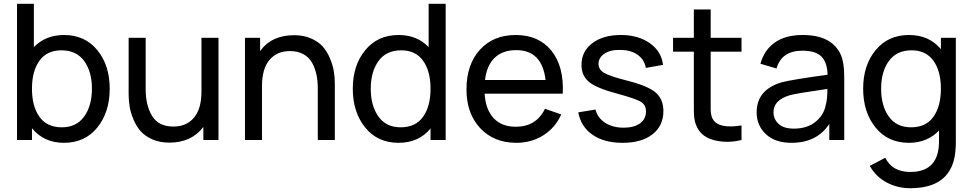

<svg xmlns="http://www.w3.org/2000/svg" viewBox="-20 -740 5143 1015"><path d="M319 -555Q429 -555 494.5 -475Q560 -395 560 -271Q560 -147 494.5 -66Q429 15 318 15Q212 15 149 -62V0H70V-720H159V-491Q221 -555 319 -555ZM307 -67Q384 -67 425 -124Q466 -181 466 -271Q466 -361 425 -417.5Q384 -474 305 -474Q228 -474 188.5 -419Q149 -364 149 -271Q149 -178 188.5 -122.5Q228 -67 307 -67Z M1045 -540H1135V0H1055V-69Q992 14 875 14Q825 14 786 -3Q747 -20 724 -46Q701 -72 686 -107.5Q671 -143 665.5 -175.5Q660 -208 660 -242V-540H750V-270Q750 -183 784 -127Q818 -71 897 -71Q966 -71 1005.5 -118Q1045 -165 1045 -256Z M1535 -554Q1585 -554 1624 -537Q1663 -520 1686 -494Q1709 -468 1724 -432.5Q1739 -397 1744.5 -365Q1750 -333 1750 -299V0H1660V-271Q1660 -311 1653 -345Q1646 -379 1630 -408Q1614 -437 1584 -453.5Q1554 -470 1513 -470Q1444 -470 1404.5 -423Q1365 -376 1365 -285V0H1275V-540H1355V-470Q1416 -554 1535 -554Z M2246 -720H2336V0H2256V-61Q2194 15 2087 15Q1976 15 1910.5 -66Q1845 -147 1845 -271Q1845 -395 1911 -475Q1977 -555 2087 -555Q2185 -555 2246 -491ZM2098 -67Q2177 -67 2216.5 -122.5Q2256 -178 2256 -271Q2256 -364 2216.5 -419Q2177 -474 2101 -474Q2022 -474 1981 -417.5Q1940 -361 1940 -271Q1940 -181 1980.5 -124Q2021 -67 2098 -67Z M2542 -245Q2547 -161 2589.5 -115.5Q2632 -70 2706 -70Q2815 -70 2861 -165L2947 -135Q2915 -64 2852 -24.5Q2789 15 2710 15Q2591 15 2518.5 -62.5Q2446 -140 2446 -267Q2446 -399 2517 -477Q2588 -555 2706 -555Q2828 -555 2895 -472Q2962 -389 2955 -245ZM2709 -475Q2637 -475 2595 -434.5Q2553 -394 2544 -317H2864Q2846 -475 2709 -475Z M3271 15Q3174 15 3112.5 -27.5Q3051 -70 3037 -146L3128 -161Q3139 -117 3179 -91Q3219 -65 3277 -65Q3332 -65 3363.5 -88Q3395 -111 3395 -151Q3395 -185 3368.5 -201.5Q3342 -218 3243 -245Q3136 -273 3095 -306Q3054 -339 3054 -397Q3054 -468 3111 -511.5Q3168 -555 3262 -555Q3354 -555 3415.5 -511.5Q3477 -468 3485 -397L3394 -381Q3387 -424 3352 -449.5Q3317 -475 3262 -476Q3209 -478 3176.5 -457Q3144 -436 3144 -402Q3144 -372 3174 -354.5Q3204 -337 3298 -313Q3405 -286 3446 -251Q3487 -216 3487 -153Q3487 -75 3429.5 -30Q3372 15 3271 15Z M3737 -467V-208Q3737 -203 3737 -190.5Q3737 -178 3737 -173.5Q3737 -169 3737 -159Q3737 -149 3738 -144.5Q3739 -140 3740 -133Q3741 -126 3743 -121Q3745 -116 3748 -111Q3778 -57 3900 -77V0Q3829 18 3761 2.5Q3693 -13 3666 -65Q3662 -74 3658.5 -82.5Q3655 -91 3653 -101.5Q3651 -112 3650 -119Q3649 -126 3648.5 -139.5Q3648 -153 3648 -158.5Q3648 -164 3648 -181.5Q3648 -199 3648 -204V-467H3538V-540H3648V-690H3737V-540H3900V-467Z M4425 -450Q4443 -409 4443 -334V0H4364V-85Q4299 15 4164 15Q4077 15 4028.5 -31Q3980 -77 3980 -146Q3980 -266 4113 -305Q4166 -319 4355 -345Q4353 -411 4322 -441.5Q4291 -472 4222 -472Q4112 -472 4085 -378L4000 -403Q4020 -476 4076.5 -515.5Q4133 -555 4223 -555Q4378 -555 4425 -450ZM4177 -60Q4246 -60 4290.5 -95.5Q4335 -131 4345 -184Q4354 -213 4354 -270Q4187 -246 4153 -236Q4069 -210 4069 -147Q4069 -110 4096 -85Q4123 -60 4177 -60Z M4954 -540H5033V4Q5033 55 5027 87Q4996 255 4792 255Q4725 255 4668 225Q4611 195 4578 137L4660 94Q4697 169 4792 169Q4946 169 4944 3V-50Q4882 15 4785 15Q4674 15 4608.5 -66Q4543 -147 4543 -271Q4543 -395 4609 -475Q4675 -555 4785 -555Q4892 -555 4954 -480ZM4796 -67Q4875 -67 4914.5 -122.5Q4954 -178 4954 -271Q4954 -364 4914.5 -419Q4875 -474 4799 -474Q4720 -474 4679 -417.5Q4638 -361 4638 -271Q4638 -181 4678.5 -124Q4719 -67 4796 -67Z"/></svg>

Font: Manrope Medium
Style: Medium
Weight: 500
Designer: Mikhail Sharanda
Foundry: Mikhail Sharanda
Version: Version 4.000;hotconv 1.0.109;makeotfexe 2.5.65596